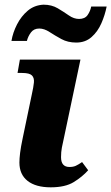

<svg xmlns="http://www.w3.org/2000/svg" viewBox="-20 -791 476 821"><path d="M197 10Q133 10 98 -17.5Q63 -45 63 -96Q63 -113 66 -137.5Q69 -162 77 -200L116 -387Q123 -418 125 -438Q127 -458 116.5 -468.5Q106 -479 75 -479H55L65 -536H324L255 -209Q248 -178 244.5 -159.5Q241 -141 241 -119Q241 -77 277 -77Q293 -77 304 -82Q315 -87 331 -98L357 -63Q332 -35 295.5 -12.5Q259 10 197 10ZM306 -609Q270 -609 242.5 -624Q215 -639 192 -654Q169 -669 148 -669Q125 -669 112.5 -652.5Q100 -636 95 -616H29Q35 -652 53 -687Q71 -722 99 -745.5Q127 -769 166 -771Q201 -771 227 -755.5Q253 -740 274.5 -725Q296 -710 318 -710Q343 -710 354.5 -726.5Q366 -743 370 -763H436Q429 -727 413.5 -691.5Q398 -656 371.5 -632.5Q345 -609 306 -609Z"/></svg>

Font: Noto Serif ExtraBold
Style: Italic
Weight: 800
Italic angle: -12°
Designer: Monotype Design Team
Foundry: Monotype Imaging Inc.
Version: Version 2.013